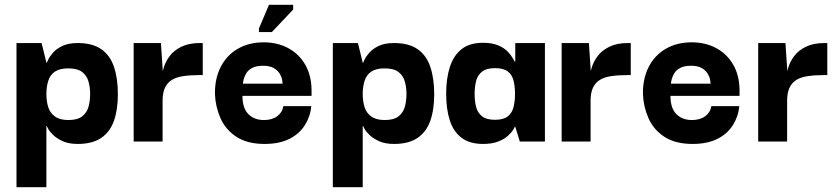

<svg xmlns="http://www.w3.org/2000/svg" viewBox="-20 -592 3509 803"><path d="M305 10Q268 10 243.5 -1Q219 -12 204 -26Q189 -40 182.5 -51.5Q176 -63 176 -65H174V191H49V-412H154L174 -330H176Q176 -331 182 -343.5Q188 -356 202 -372Q216 -388 241 -400Q266 -412 305 -412Q367 -412 404 -386Q441 -360 457 -311.5Q473 -263 473 -198Q473 -133 456.5 -86.5Q440 -40 403 -15Q366 10 305 10ZM266 -90Q305 -90 324.5 -106Q344 -122 350.5 -146.5Q357 -171 357 -199Q357 -227 350 -251.5Q343 -276 323.5 -291Q304 -306 265 -306Q229 -306 209 -292Q189 -278 181.5 -253Q174 -228 174 -199Q174 -169 181.5 -144.5Q189 -120 209.5 -105Q230 -90 266 -90Z M539 0V-412H653L661 -292L660 -203V0ZM660 -171 657 -263Q657 -283 664.5 -308.5Q672 -334 689.5 -357.5Q707 -381 738.5 -396.5Q770 -412 816 -412H828V-278H815Q775 -278 745.5 -273.5Q716 -269 697.5 -257Q679 -245 669.5 -224Q660 -203 660 -171Z M1087 10Q1014 10 968.5 -20Q923 -50 902 -98Q881 -146 879 -198Q878 -263 903 -312Q928 -361 974.5 -388Q1021 -415 1083 -415Q1140 -415 1185 -391Q1230 -367 1256 -322.5Q1282 -278 1283 -217Q1283 -216 1283 -206Q1283 -196 1283 -191H994Q994 -140 1018.5 -115Q1043 -90 1084 -90Q1118 -90 1139.5 -106Q1161 -122 1165 -148H1282Q1278 -105 1255 -68.5Q1232 -32 1190 -11Q1148 10 1087 10ZM996 -242H1162Q1162 -246 1160 -258Q1158 -270 1150 -283.5Q1142 -297 1125.5 -307Q1109 -317 1080 -317Q1052 -317 1035 -308Q1018 -299 1010 -285.5Q1002 -272 999 -259.5Q996 -247 996 -242ZM1117 -458H1063V-473L1105 -572H1206V-552Z M1628 10Q1591 10 1566.5 -1Q1542 -12 1527 -26Q1512 -40 1505.5 -51.5Q1499 -63 1499 -65H1497V191H1372V-412H1477L1497 -330H1499Q1499 -331 1505 -343.5Q1511 -356 1525 -372Q1539 -388 1564 -400Q1589 -412 1628 -412Q1690 -412 1727 -386Q1764 -360 1780 -311.5Q1796 -263 1796 -198Q1796 -133 1779.5 -86.5Q1763 -40 1726 -15Q1689 10 1628 10ZM1589 -90Q1628 -90 1647.5 -106Q1667 -122 1673.5 -146.5Q1680 -171 1680 -199Q1680 -227 1673 -251.5Q1666 -276 1646.5 -291Q1627 -306 1588 -306Q1552 -306 1532 -292Q1512 -278 1504.5 -253Q1497 -228 1497 -199Q1497 -169 1504.5 -144.5Q1512 -120 1532.5 -105Q1553 -90 1589 -90Z M2000 10Q1944 10 1910 -16Q1876 -42 1861 -89Q1846 -136 1846 -200Q1846 -264 1861.5 -312Q1877 -360 1910.5 -386.5Q1944 -413 2000 -413Q2038 -413 2063 -402.5Q2088 -392 2102.5 -377Q2117 -362 2124 -349.5Q2131 -337 2133 -334H2135V-412H2259V0H2154L2135 -62H2133Q2132 -58 2124.5 -46.5Q2117 -35 2102 -22Q2087 -9 2062 0.5Q2037 10 2000 10ZM2050 -91Q2086 -91 2104 -105.5Q2122 -120 2128 -145Q2134 -170 2134 -199Q2134 -229 2128 -254Q2122 -279 2104 -293Q2086 -307 2050 -307Q2014 -307 1995.5 -292Q1977 -277 1971 -252.5Q1965 -228 1965 -199Q1965 -170 1971 -145.5Q1977 -121 1995.5 -106Q2014 -91 2050 -91Z M2329 0V-412H2443L2451 -292L2450 -203V0ZM2450 -171 2447 -263Q2447 -283 2454.5 -308.5Q2462 -334 2479.5 -357.5Q2497 -381 2528.5 -396.5Q2560 -412 2606 -412H2618V-278H2605Q2565 -278 2535.5 -273.5Q2506 -269 2487.5 -257Q2469 -245 2459.5 -224Q2450 -203 2450 -171Z M2877 10Q2804 10 2758.5 -20Q2713 -50 2692 -98Q2671 -146 2669 -198Q2668 -263 2693 -312Q2718 -361 2764.5 -388Q2811 -415 2873 -415Q2930 -415 2975 -391Q3020 -367 3046 -322.5Q3072 -278 3073 -217Q3073 -216 3073 -206Q3073 -196 3073 -191H2784Q2784 -140 2808.5 -115Q2833 -90 2874 -90Q2908 -90 2929.5 -106Q2951 -122 2955 -148H3072Q3068 -105 3045 -68.5Q3022 -32 2980 -11Q2938 10 2877 10ZM2786 -242H2952Q2952 -246 2950 -258Q2948 -270 2940 -283.5Q2932 -297 2915.5 -307Q2899 -317 2870 -317Q2842 -317 2825 -308Q2808 -299 2800 -285.5Q2792 -272 2789 -259.5Q2786 -247 2786 -242Z M3151 0V-412H3265L3273 -292L3272 -203V0ZM3272 -171 3269 -263Q3269 -283 3276.5 -308.5Q3284 -334 3301.5 -357.5Q3319 -381 3350.5 -396.5Q3382 -412 3428 -412H3440V-278H3427Q3387 -278 3357.5 -273.5Q3328 -269 3309.5 -257Q3291 -245 3281.5 -224Q3272 -203 3272 -171Z"/></svg>

Font: Darker Grotesque Light ExtraBold
Style: Regular
Weight: 800
Version: Version 1.000;gftools[0.9.28]